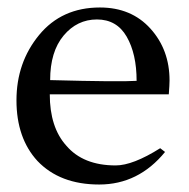

<svg xmlns="http://www.w3.org/2000/svg" viewBox="-20 -484 505 513"><path d="M431 -232H113Q113 -144 157 -95Q202 -42 289 -42Q335 -42 408 -88L421 -78Q350 9 245 9Q140 9 80 -54Q24 -115 24 -216Q24 -317 84.5 -390.5Q145 -464 247 -464Q331 -464 382 -407.5Q433 -351 433 -269Q433 -258 431 -232ZM345 -268Q345 -340 318.5 -386Q292 -432 239 -432Q186 -432 150 -389Q114 -346 114 -270Q301 -265 345 -268Z"/></svg>

Font: GFS Didot
Style: Regular
Weight: 400
Designer: Takis Katsoulidis and George D. Matthiopoulos
Foundry: Takis Katsoulidis and George D. Matthiopoulos
Version: Version 1.0